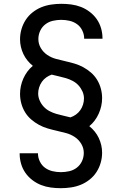

<svg xmlns="http://www.w3.org/2000/svg" viewBox="-20 -843 640 1006"><path d="M299 143Q272 143 246 139.5Q220 136 195.5 126.5Q171 117 149.5 100.5Q128 84 113 62.5Q98 41 90.5 15Q83 -11 83 -37Q83 -38 83 -38.5Q83 -39 83 -40H179Q179 -39 179 -39Q179 -39 179 -38Q179 -17 189 3.5Q199 24 216.5 36.5Q234 49 255.5 54Q277 59 299 59Q321 59 343 54Q365 49 382.5 35.5Q400 22 409.5 1.5Q419 -19 419 -42Q419 -67 406 -89Q393 -111 372 -125Q351 -139 327 -145.5Q303 -152 278.5 -157.5Q254 -163 230 -170Q206 -177 184 -189Q162 -201 143 -217.5Q124 -234 111 -255.5Q98 -277 91.5 -301.5Q85 -326 85 -351Q85 -372 89.5 -392.5Q94 -413 102.5 -432Q111 -451 123.5 -468Q136 -485 152 -498Q136 -511 123.5 -526.5Q111 -542 102.5 -560Q94 -578 89.5 -597.5Q85 -617 85 -637Q85 -664 92.5 -690Q100 -716 114.5 -738.5Q129 -761 150.5 -778Q172 -795 196.5 -805Q221 -815 248 -819Q275 -823 301 -823Q328 -823 354 -819.5Q380 -816 404.5 -806.5Q429 -797 450.5 -780.5Q472 -764 487 -742.5Q502 -721 509.5 -695Q517 -669 517 -643Q517 -642 517 -641.5Q517 -641 517 -640H421Q421 -641 421 -641Q421 -641 421 -642Q421 -663 411 -683.5Q401 -704 383.5 -716.5Q366 -729 344.5 -734Q323 -739 301 -739Q279 -739 257 -734Q235 -729 217.5 -715.5Q200 -702 190.5 -681.5Q181 -661 181 -638Q181 -613 194 -591Q207 -569 228 -555Q249 -541 273 -534.5Q297 -528 321.5 -522.5Q346 -517 370 -510Q394 -503 416 -491Q438 -479 457 -462.5Q476 -446 489 -424.5Q502 -403 508.5 -378.5Q515 -354 515 -329Q515 -308 510.5 -287.5Q506 -267 497.5 -248Q489 -229 476.5 -212Q464 -195 448 -182Q464 -169 476.5 -153.5Q489 -138 497.5 -120Q506 -102 510.5 -82.5Q515 -63 515 -43Q515 -16 507.5 10Q500 36 485.5 58.5Q471 81 449.5 98Q428 115 403.5 125Q379 135 352 139Q325 143 299 143ZM349 -228Q364 -233 377.5 -242.5Q391 -252 400.5 -265.5Q410 -279 415 -295Q420 -311 420 -327Q420 -346 412 -364Q404 -382 391 -396Q378 -410 361 -419Q344 -428 325.5 -433.5Q307 -439 288.5 -443Q270 -447 251 -452Q236 -447 222.5 -437.5Q209 -428 199.5 -414.5Q190 -401 185 -385Q180 -369 180 -353Q180 -334 188 -316Q196 -298 209 -284Q222 -270 239 -261Q256 -252 274.5 -246.5Q293 -241 311.5 -237Q330 -233 349 -228Z"/></svg>

Font: Iosevka Custom Medium Extended
Style: Regular
Weight: 500
Width: 7
Monospace: yes
Designer: Belleve Invis
Foundry: Belleve Invis
Version: Version 11.2.4; ttfautohint (v1.8.4)